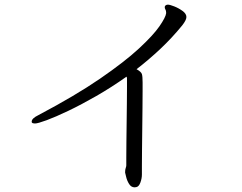

<svg xmlns="http://www.w3.org/2000/svg" viewBox="-20 -745 1040 824"><path d="M517 -7Q517 -17 519.5 -24Q522 -31 522 -35Q522 -41 522 -68Q522 -95 522.5 -135Q523 -175 523.5 -219Q524 -263 524.5 -302.5Q525 -342 525 -368V-408Q525 -412 523 -416Q458 -370 393.5 -333Q329 -296 273.5 -269.5Q218 -243 180 -229Q142 -215 130 -215Q120 -215 117 -219Q116 -220 116 -223Q116 -237 145 -251Q304 -335 409.5 -407.5Q515 -480 576.5 -537Q638 -594 664.5 -632.5Q691 -671 693 -688V-691Q693 -699 690 -704Q687 -709 687 -714Q687 -718 689 -720Q693 -725 701 -725Q709 -725 728 -717.5Q747 -710 763.5 -698Q780 -686 780 -672Q780 -659 762 -636Q718 -582 668 -535Q618 -488 566 -448Q586 -437 589 -427Q592 -417 592 -391Q592 -384 592 -354Q592 -324 591.5 -281Q591 -238 590.5 -191Q590 -144 589.5 -101.5Q589 -59 589 -30.5Q589 -2 589 4Q589 21 582.5 38.5Q576 56 565 58Q562 59 558 59Q543 59 534 44.5Q525 30 521.5 14.5Q518 -1 517 -4Z"/></svg>

Font: Klee One SemiBold
Style: Regular
Weight: 600
Designer: Fontworks Inc.
Foundry: Fontworks Inc.
Version: Version 1.00;January 12, 2022;FontCreator 13.0.0.2683 64-bit